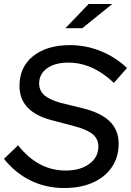

<svg xmlns="http://www.w3.org/2000/svg" viewBox="-25 -936 659 966"><path d="M298 10Q206 10 128.5 -28Q51 -66 -5 -137L66 -205Q166 -78 305 -78Q379 -78 424.5 -111.5Q470 -145 470 -199Q470 -237 441 -261Q412 -285 346 -302L236 -331Q73 -373 73 -504Q73 -599 142 -654Q211 -709 328 -709Q407 -709 481.5 -679Q556 -649 614 -594L548 -519Q441 -621 319 -621Q252 -621 212 -592.5Q172 -564 172 -516Q172 -480 198 -457Q224 -434 282 -418L389 -392Q483 -369 527.5 -325Q572 -281 572 -213Q572 -146 538 -95.5Q504 -45 442.5 -17.5Q381 10 298 10ZM304 -794 421 -916H540L389 -794Z"/></svg>

Font: Red Hat Display Medium
Style: Italic
Weight: 500
Italic angle: -12°
Designer: Pentagram, MCKL
Foundry: Pentagram, MCKL
Version: Version 1.023; ttfautohint (v1.8.3)